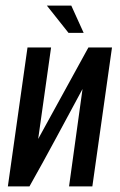

<svg xmlns="http://www.w3.org/2000/svg" viewBox="-20 -664 427 684"><path d="M8 0 78 -495H162L116 -169L295 -495H379L309 0H226L274 -347Q227 -260 180.5 -173.5Q134 -87 85 0ZM224 -547 147 -644H234L278 -547Z"/></svg>

Font: Alumni Sans SemiBold
Style: Italic
Weight: 600
Italic angle: -8°
Version: Version 1.016